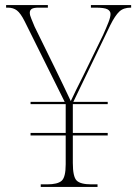

<svg xmlns="http://www.w3.org/2000/svg" viewBox="-20 -734 549 754"><path d="M140 0V-10H165Q206 -10 222 -24Q238 -38 238 -89V-202H100V-212H238V-325H100V-334H234L77 -650Q61 -682 46.5 -693Q32 -704 11 -704H4V-714H168V-704H132Q112 -704 104.5 -699Q97 -694 97 -684Q97 -674 103 -660.5Q109 -647 116 -629L197 -464Q213 -431 229 -398Q245 -365 258 -337Q266 -355 279 -381Q292 -407 307 -437L385 -597Q398 -626 406 -646.5Q414 -667 414 -679Q414 -691 402 -697.5Q390 -704 355 -704H337V-714H495V-704H493Q465 -704 448.5 -688.5Q432 -673 413 -635L268 -334H403V-325H266V-212H403V-202H266V-94Q266 -40 281 -25Q296 -10 339 -10H363V0Z"/></svg>

Font: Noto Serif Display SemiCondensed Thin
Style: Regular
Weight: 100
Width: 4
Designer: Monotype Design Team
Foundry: Monotype Imaging Inc.
Version: Version 2.009